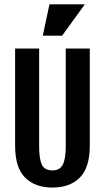

<svg xmlns="http://www.w3.org/2000/svg" viewBox="-20 -846 478 874"><path d="M158.2 -625V-177.7Q158.2 -123 170.4 -96.7Q182.6 -70.3 218.8 -70.3Q252.9 -70.3 266.1 -97.2Q279.3 -124 279.3 -177.7V-625H388.7V-182.6Q388.7 -83 343.3 -37.6Q297.9 7.8 218.8 7.8Q139.6 7.8 94.2 -37.6Q48.8 -83 48.8 -182.6V-625ZM366.2 -826.2 262.7 -683.6H174.8L205.1 -826.2Z"/></svg>

Font: Sudo Variable
Style: Regular
Weight: 400
Monospace: yes
Designer: Jens Kutilek
Foundry: Jens Kutilek
Version: Version 0.040